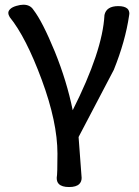

<svg xmlns="http://www.w3.org/2000/svg" viewBox="-20 -544 579 798"><path d="M309.6 220.7Q296.9 233.4 267.1 233.4Q237.3 233.4 224.6 220.7Q215.8 211.9 215.8 196.3Q215.8 195.3 215.8 194.3Q218.8 179.7 218.8 94.7Q218.8 -36.1 153.3 -212.9Q87.9 -389.6 20.5 -472.7Q14.6 -482.4 14.6 -490.7Q14.6 -499 22.9 -506.8Q31.2 -514.6 47.9 -519.5Q64.5 -524.4 77.1 -524.4Q105.5 -524.4 119.1 -502.9Q156.2 -455.1 208 -329.1Q257.8 -206.1 282.2 -85.9Q406.2 -332 414.1 -480.5Q414.1 -481.4 414.1 -481.4Q421.9 -518.6 471.7 -518.6Q498 -518.6 509.8 -507.8Q517.6 -500 517.6 -487.3Q517.6 -483.4 516.6 -479.5Q501 -373 453.1 -253.9Q453.1 -253.9 306.6 25.4L319.3 195.3Q319.3 210.9 309.6 220.7Z"/></svg>

Font: TaiwanPearl
Style: Regular
Weight: 400
Version: Version 2.102